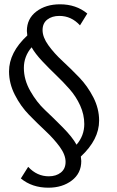

<svg xmlns="http://www.w3.org/2000/svg" viewBox="-20 -678 543 893"><path d="M441 -117Q441 -29 356 50Q358 64 358 71Q358 128 314 161.5Q270 195 205 195Q129 195 77 152L111 98Q152 142 207 142Q241 142 263 124.5Q285 107 285 75Q285 42 258 5Q231 -32 192 -68.5Q153 -105 114.5 -144.5Q76 -184 49 -237Q22 -290 22 -346Q22 -434 107 -513Q105 -527 105 -534Q105 -591 149 -624.5Q193 -658 259 -658Q334 -658 386 -615L352 -560Q312 -604 256 -604Q222 -604 200 -587Q178 -570 178 -538Q178 -505 205 -467.5Q232 -430 271 -394Q310 -358 348.5 -318Q387 -278 414 -225.5Q441 -173 441 -117ZM91 -362Q91 -307 121 -254.5Q151 -202 189 -166.5Q227 -131 272 -85.5Q317 -40 336 -5Q372 -47 372 -101Q372 -145 353 -187Q334 -229 303.5 -263.5Q273 -298 241 -328.5Q209 -359 176.5 -393.5Q144 -428 127 -458Q91 -416 91 -362Z"/></svg>

Font: EauTestInfant Medium
Style: Italic
Weight: 500
Italic angle: -12°
Designer: Christian Thalmann (Catharsis Fonts)
Version: Version 0.001;PS 000.001;hotconv 1.0.88;makeotf.lib2.5.64775